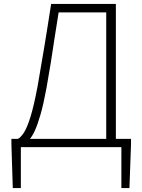

<svg xmlns="http://www.w3.org/2000/svg" viewBox="-20 -748 723 976"><path d="M86 0V208H45L38 -15V-42H646V-15L638 208H597V0ZM520 -25V-685H278Q266 -613 257 -552Q248 -491 238.5 -431Q229 -371 216 -299Q201 -218 186 -166Q171 -114 157 -83.5Q143 -53 128.5 -38Q114 -23 99 -17L71 -42Q85 -49 101 -73Q117 -97 134.5 -152.5Q152 -208 171 -309Q181 -368 189.5 -417.5Q198 -467 206 -514.5Q214 -562 222 -613.5Q230 -665 240 -728H569V-25Z"/></svg>

Font: Noto Sans KR ExtraLight
Style: Regular
Weight: 250
Designer: Ryoko NISHIZUKA  (kana, bopomofo & ideographs); Paul D. Hunt (Latin, Greek & Cyrillic); Sandoll Communications , Soo-you
Foundry: Adobe
Version: Version 2.004-H2;hotconv 1.0.118;makeotfexe 2.5.65603